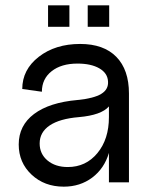

<svg xmlns="http://www.w3.org/2000/svg" viewBox="-20 -680 566 716"><path d="M217.8 16.1Q145.5 16.1 97.7 -28.8Q49.8 -73.7 49.8 -141.1Q49.8 -211.9 106.9 -254.9Q164.1 -297.9 269 -307.1Q329.6 -313 357.4 -329.8Q385.3 -346.7 382.8 -377Q380.9 -407.7 350.1 -425.3Q319.3 -442.9 269 -442.9Q208.5 -442.9 172.4 -414.3Q136.2 -385.7 136.2 -337.9L63 -348.1Q63 -420.4 124.8 -468.3Q186.5 -516.1 278.8 -516.1Q366.7 -516.1 413.8 -468Q460.9 -419.9 460.9 -331.1V0H386.2V-109.9Q369.1 -51.8 324 -17.8Q278.8 16.1 217.8 16.1ZM232.9 -57.1Q300.3 -57.1 343.3 -109.1Q386.2 -161.1 386.2 -243.2V-283.2Q357.9 -250.5 273.9 -243.2Q202.6 -237.3 165.3 -212.2Q127.9 -187 127.9 -145Q127.9 -106 157.2 -81.5Q186.5 -57.1 232.9 -57.1ZM307.1 -580.1V-660.2H387.2V-580.1ZM159.2 -580.1V-660.2H238.8V-580.1Z"/></svg>

Font: Uncut Sans
Style: Regular
Weight: 400
Designer: Kasper Nordkvist
Foundry: UNCUT.wtf
Version: Version 1.304;Glyphs 3.2 (3246)